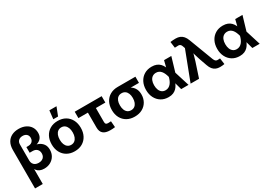

<svg xmlns="http://www.w3.org/2000/svg" viewBox="22 -1782 4240 3021"><g transform="rotate(-30 2141.5 -272.0)"><path d="M56.2 204.1V-493.7Q56.2 -573.7 86.4 -627.9Q116.7 -682.1 171.1 -709.7Q225.6 -737.3 297.4 -737.3Q369.6 -737.3 423.3 -711.2Q477.1 -685.1 506.8 -638.7Q536.6 -592.3 536.6 -531.2Q536.6 -479 513.4 -444.8Q490.2 -410.6 447 -391.8Q403.8 -373 343.8 -365.7V-400.9Q406.2 -394.5 455.8 -373Q505.4 -351.6 534.4 -311.3Q563.5 -271 563.5 -208Q563.5 -143.6 533.9 -95Q504.4 -46.4 453.9 -19.3Q403.3 7.8 340.3 7.8Q294.9 7.8 261.7 -7.1Q228.5 -22 207 -50.3Q185.5 -78.6 175.3 -119.1L196.3 -122.6V204.1ZM310.1 -115.2Q344.7 -115.2 370.6 -127.9Q396.5 -140.6 410.4 -164.3Q424.3 -188 424.3 -220.2Q424.3 -268.1 395.8 -296.4Q367.2 -324.7 318.4 -324.7H263.2V-427.7H297.4Q327.6 -427.7 349.9 -439Q372.1 -450.2 384 -470.9Q396 -491.7 396 -519.5Q396 -561.5 369.6 -585.7Q343.3 -609.9 298.3 -609.9Q251.5 -609.9 223.9 -584.5Q196.3 -559.1 196.3 -515.6V-221.2Q196.3 -190.4 209.7 -166.3Q223.1 -142.1 248.5 -128.7Q273.9 -115.2 310.1 -115.2Z M893.1 11.2Q813.5 11.2 753.9 -23.2Q694.3 -57.6 661.6 -119.4Q628.9 -181.2 628.9 -263.2Q628.9 -345.7 661.6 -407.7Q694.3 -469.7 753.9 -504.2Q813.5 -538.6 893.1 -538.6Q973.6 -538.6 1032.7 -504.2Q1091.8 -469.7 1124.5 -407.7Q1157.2 -345.7 1157.2 -263.2Q1157.2 -181.2 1124.5 -119.4Q1091.8 -57.6 1032.7 -23.2Q973.6 11.2 893.1 11.2ZM893.1 -105Q930.2 -105 956.3 -124.8Q982.4 -144.5 996.6 -180.2Q1010.7 -215.8 1010.7 -263.7Q1010.7 -311.5 996.6 -347.2Q982.4 -382.8 956.3 -402.6Q930.2 -422.4 893.1 -422.4Q856.4 -422.4 830.1 -402.6Q803.7 -382.8 789.8 -347.4Q775.9 -312 775.9 -263.7Q775.9 -215.8 789.8 -180.2Q803.7 -144.5 830.1 -124.8Q856.4 -105 893.1 -105ZM849.1 -595.2 865.7 -747.6H995.1L935.5 -595.2Z M1539.6 3.4Q1455.6 3.4 1414.1 -32.7Q1372.6 -68.8 1372.6 -141.1V-413.1H1200.2V-529.3H1689.5V-413.1H1517.6V-159.7Q1517.6 -133.3 1528.6 -122.3Q1539.6 -111.3 1567.4 -111.3Q1579.1 -111.3 1593.5 -112.3Q1607.9 -113.3 1619.1 -113.8L1627.9 -2.4Q1606 1 1583.7 2.2Q1561.5 3.4 1539.6 3.4Z M1982.9 11.2Q1903.3 11.2 1843.8 -22.5Q1784.2 -56.2 1751.5 -117.2Q1718.8 -178.2 1718.8 -259.8Q1718.8 -341.3 1751.2 -401.9Q1783.7 -462.4 1843 -495.8Q1902.3 -529.3 1981.9 -529.3H2302.7V-417H2077.1L1981.9 -413.1Q1945.3 -413.1 1919.2 -394.5Q1893.1 -376 1879.4 -341.8Q1865.7 -307.6 1865.7 -259.8Q1865.7 -212.4 1879.6 -177.5Q1893.6 -142.6 1919.9 -123.8Q1946.3 -105 1982.9 -105Q2020 -105 2046.1 -124Q2072.3 -143.1 2086.4 -177.7Q2100.6 -212.4 2100.6 -259.8Q2100.6 -307.6 2086.4 -341.8Q2072.3 -376 2046.1 -394.5Q2020 -413.1 1982.9 -413.1V-458Q2038.1 -458 2085.9 -445.3Q2133.8 -432.6 2169.7 -406.2Q2205.6 -379.9 2225.8 -338.6Q2246.1 -297.4 2246.1 -240.2Q2246.1 -168.5 2213.6 -111.3Q2181.2 -54.2 2122.3 -21.5Q2063.5 11.2 1982.9 11.2Z M2597.7 11.7Q2521 11.7 2463.9 -23.4Q2406.7 -58.6 2374.8 -120.6Q2342.8 -182.6 2342.8 -263.2Q2342.8 -344.7 2374.8 -406.5Q2406.7 -468.3 2464.6 -503.4Q2522.5 -538.6 2600.6 -538.6Q2650.4 -538.6 2686.5 -524.2Q2722.7 -509.8 2747.3 -484.6Q2772 -459.5 2788.1 -427.2Q2804.2 -395 2814 -359.4H2849.6L2876.5 -274.9L2962.4 0H2829.1L2755.9 -265.6Q2747.1 -299.8 2734.4 -328.4Q2721.7 -356.9 2704.6 -377.7Q2687.5 -398.4 2664.8 -409.9Q2642.1 -421.4 2612.8 -421.4Q2574.7 -421.4 2546.9 -402.3Q2519 -383.3 2504.4 -348.1Q2489.7 -313 2489.7 -264.2Q2489.7 -215.8 2504.2 -180.4Q2518.6 -145 2545.4 -125.7Q2572.3 -106.4 2609.9 -106.4Q2639.6 -106.4 2663.3 -118.7Q2687 -130.9 2705.1 -152.3Q2723.1 -173.8 2735.8 -202.1Q2748.5 -230.5 2756.3 -262.7L2823.2 -529.3H2955.1L2876 -262.7L2848.6 -174.3H2812.5Q2801.3 -137.7 2784.9 -104.2Q2768.6 -70.8 2743.7 -44.7Q2718.8 -18.6 2683.1 -3.4Q2647.5 11.7 2597.7 11.7Z M3000 0 3202.6 -529.3 3190.9 -562.5Q3183.6 -585.9 3173.1 -598.4Q3162.6 -610.8 3147.2 -614.5Q3131.8 -618.2 3108.9 -615.2L3068.4 -613.8L3053.2 -726.1Q3073.2 -729 3099.1 -731Q3125 -732.9 3150.4 -732.9Q3193.4 -732.9 3227.1 -719Q3260.7 -705.1 3285.6 -675.8Q3310.5 -646.5 3328.1 -599.6L3492.2 -166.5Q3501.5 -143.1 3512 -130.1Q3522.5 -117.2 3536.6 -112.8Q3550.8 -108.4 3570.8 -110.8L3599.6 -112.3L3614.7 -1.5Q3598.1 1.5 3576.9 3.7Q3555.7 5.9 3533.7 5.9Q3491.7 5.9 3459.2 -8.1Q3426.8 -22 3403.1 -51.3Q3379.4 -80.6 3363.3 -127.9L3314 -267.6Q3297.4 -316.4 3283.9 -365.5Q3270.5 -414.6 3257.8 -466.3H3295.4Q3282.2 -415 3270 -365.7Q3257.8 -316.4 3241.7 -267.6L3153.3 0Z M3890.6 11.7Q3814 11.7 3756.8 -23.4Q3699.7 -58.6 3667.7 -120.6Q3635.7 -182.6 3635.7 -263.2Q3635.7 -344.7 3667.7 -406.5Q3699.7 -468.3 3757.6 -503.4Q3815.4 -538.6 3893.6 -538.6Q3943.4 -538.6 3979.5 -524.2Q4015.6 -509.8 4040.3 -484.6Q4064.9 -459.5 4081.1 -427.2Q4097.2 -395 4106.9 -359.4H4142.6L4169.4 -274.9L4255.4 0H4122.1L4048.8 -265.6Q4040 -299.8 4027.3 -328.4Q4014.6 -356.9 3997.6 -377.7Q3980.5 -398.4 3957.8 -409.9Q3935.1 -421.4 3905.8 -421.4Q3867.7 -421.4 3839.8 -402.3Q3812 -383.3 3797.4 -348.1Q3782.7 -313 3782.7 -264.2Q3782.7 -215.8 3797.1 -180.4Q3811.5 -145 3838.4 -125.7Q3865.2 -106.4 3902.8 -106.4Q3932.6 -106.4 3956.3 -118.7Q3980 -130.9 3998 -152.3Q4016.1 -173.8 4028.8 -202.1Q4041.5 -230.5 4049.3 -262.7L4116.2 -529.3H4248L4168.9 -262.7L4141.6 -174.3H4105.5Q4094.2 -137.7 4077.9 -104.2Q4061.5 -70.8 4036.6 -44.7Q4011.7 -18.6 3976.1 -3.4Q3940.4 11.7 3890.6 11.7Z"/></g></svg>

Font: Inter 24pt
Style: Bold
Weight: 700
Designer: Rasmus Andersson
Foundry: rsms
Version: Version 4.001;git-66647c0bb